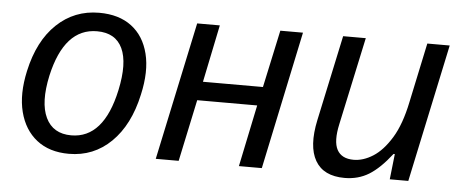

<svg xmlns="http://www.w3.org/2000/svg" viewBox="-43 -639 1785 743"><g transform="rotate(5 850.0 -267.0)"><path d="M245 10Q169 10 120 -28.5Q71 -67 53.5 -135.5Q36 -204 56 -295Q82 -414 150.5 -479Q219 -544 315 -544Q392 -544 441 -507Q490 -470 507 -402Q524 -334 503 -242Q477 -123 409 -56.5Q341 10 245 10ZM248 -62Q374 -62 415 -252Q438 -359 411.5 -415.5Q385 -472 313 -472Q186 -472 144 -285Q121 -179 149 -120.5Q177 -62 248 -62Z M582 0 696 -536H784L738 -313H971L1019 -536H1107L994 0H905L955 -240H722L671 0Z M1316 10Q1234 10 1202 -45.5Q1170 -101 1192 -204L1263 -536H1351L1278 -196Q1263 -128 1280.5 -95.5Q1298 -63 1345 -63Q1382 -63 1420 -87Q1458 -111 1490.5 -164Q1523 -217 1541 -305L1590 -536H1677L1563 0H1491L1502 -99H1497Q1452 -41 1410.5 -15.5Q1369 10 1316 10Z"/></g></svg>

Font: Noto Sans
Style: Italic
Weight: 400
Italic angle: -12°
Designer: Monotype Design Team
Foundry: Monotype Imaging Inc.
Version: Version 2.013; ttfautohint (v1.8.4.7-5d5b)